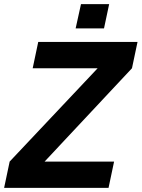

<svg xmlns="http://www.w3.org/2000/svg" viewBox="-31 -914 689 934"><path d="M-11 0 16 -128 444 -582H128L155 -710H638L611 -582L186 -128H524L497 0ZM337 -776 363 -894H500L475 -776Z"/></svg>

Font: Geist Mono
Style: Bold Italic
Weight: 700
Italic angle: -12°
Monospace: yes
Designer: Basement.studio, Andrés Briganti, Mateo Zaragoza
Foundry: Basement.studio, Vercel, Andrés Briganti, Guido Ferreyra, Mateo Zaragoza
Version: Version 1.500; ttfautohint (v1.8.4.7-5d5b)